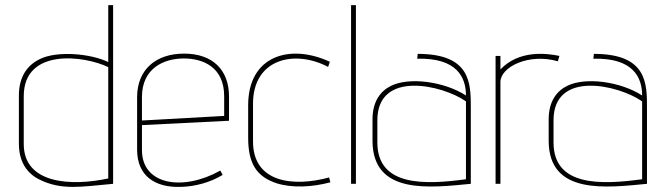

<svg xmlns="http://www.w3.org/2000/svg" viewBox="-20 -720 2590 752"><path d="M404 -21C259 10 73 1 73 -156V-343C73 -534 312 -502 404 -457ZM404 -477C333 -511 205 -521 139 -490C89 -467 54 -422 54 -346V-157C54 -85 87 -41 132 -18C221 27 298 11 423 0V-700H404Z M858 -266 536 -248V-340C536 -453 622 -491 700 -491C773 -491 858 -459 858 -343ZM843 -52C697 30 536 5 536 -132V-230L877 -247V-342C877 -447 812 -510 701 -510C592 -510 517 -449 517 -339V-134C517 -30 588 15 687 12C744 11 805 -6 852 -35Z M1269 -25C1134 12 969 -1 971 -169V-314C971 -490 1134 -527 1265 -458L1272 -478C1117 -550 952 -503 952 -308V-180C952 -79 985 -28 1064 -2C1125 17 1203 13 1274 -6Z M1374 0V-700H1355V0Z M1805 -18C1644 4 1458 11 1458 -162V-249C1458 -447 1714 -387 1805 -323ZM1824 -298C1824 -394 1824 -509 1616 -509L1614 -490C1770 -494 1805 -417 1805 -346C1720 -401 1583 -419 1512 -384C1471 -364 1439 -324 1439 -252V-169C1439 45 1665 15 1824 0Z M1940 0V-399C1940 -457 2050 -513 2165 -480L2171 -501C2118 -512 2012 -524 1940 -448V-501H1921V0Z M2495 -18C2334 4 2148 11 2148 -162V-249C2148 -447 2404 -387 2495 -323ZM2514 -298C2514 -394 2514 -509 2306 -509L2304 -490C2460 -494 2495 -417 2495 -346C2410 -401 2273 -419 2202 -384C2161 -364 2129 -324 2129 -252V-169C2129 45 2355 15 2514 0Z"/></svg>

Font: Advent Pro
Style: Thin
Weight: 100
Designer: Andreas Kalpakidis
Foundry: Andreas Kalpakidis
Version: Version 2.002 2007